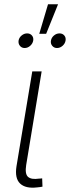

<svg xmlns="http://www.w3.org/2000/svg" viewBox="-20 -875 327 898"><path d="M153.3 1.5Q99.6 7.8 74 -16.6Q48.3 -41 57.1 -97.2L130.9 -541H174.8L102.5 -103.5Q95.7 -61 111.3 -47.6Q127 -34.2 162.6 -39.6Q168.9 -40 170.9 -40Q172.9 -40 177.2 -41L178.7 -2Q173.8 -1 167.2 0Q160.6 1 153.3 1.5ZM246.6 -650.4Q232.9 -650.4 224.4 -660.6Q215.8 -670.9 218.3 -685.1Q220.7 -699.2 232.4 -709Q244.1 -718.8 258.3 -718.8Q272.5 -718.8 280.8 -709Q289.1 -699.2 286.6 -685.1Q284.2 -670.9 272.5 -660.6Q260.7 -650.4 246.6 -650.4ZM95.2 -650.4Q81.5 -650.4 73.2 -660.6Q64.9 -670.9 66.9 -685.1Q69.3 -699.2 81.1 -709Q92.8 -718.8 106.9 -718.8Q121.1 -718.8 129.4 -709Q137.7 -699.2 135.3 -685.1Q132.8 -670.9 121.1 -660.6Q109.4 -650.4 95.2 -650.4ZM163.6 -716.8 204.6 -855H251.5L195.8 -716.8Z"/></svg>

Font: Inter 17pt ExtraLight
Style: Italic
Weight: 250
Italic angle: -9.3988°
Version: Version 4.001;git-66647c0bb